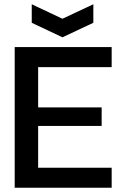

<svg xmlns="http://www.w3.org/2000/svg" viewBox="-20 -881 571 901"><path d="M49 0V-660H504V-566H159V-377H457V-290H159V-94H504V0ZM129 -861 273 -793 418 -861V-774L273 -706L129 -774Z"/></svg>

Font: Bricolage Grotesque 96pt Medium
Style: Regular
Weight: 500
Designer: Mathieu Triay
Foundry: Atelier Triay
Version: Version 1.001; ttfautohint (v1.8.4.7-5d5b);gftools[0.9.33.de